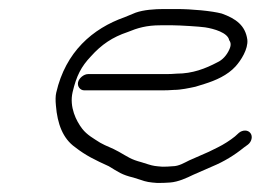

<svg xmlns="http://www.w3.org/2000/svg" viewBox="-20 -441 595 425"><path d="M166.6 -241H339.6C347.6 -241 356 -241.3 364.9 -242C380.4 -242 398.9 -246.1 412.5 -249L431.9 -255C457.5 -262.9 483.5 -274.4 501.4 -294C513.3 -307.1 529.6 -332.4 527.5 -353C523.2 -385.2 501.4 -400 470.9 -411C448.8 -416.9 403.7 -421 371.2 -421H343.2C321.7 -421 297.9 -419.2 280.3 -413L256 -403C184.9 -377.9 125.3 -326.4 104.5 -236C102.8 -228.7 102.6 -219 103.8 -207C107 -167.4 118.9 -134.3 146.5 -115C169.5 -96.9 191 -86.6 220.9 -73C241.4 -60.6 249.9 -53.9 275.1 -48L290.9 -43C303.6 -38.4 311.2 -37.2 328.3 -36C338.3 -36 347.7 -36.3 356.5 -37C374.4 -38.3 393.4 -47.1 407.5 -54L450.9 -73C475.6 -83.2 499.3 -97.7 519.3 -114L528.9 -121C533 -124.3 535.7 -128.5 536.8 -133.5C539.1 -143.4 532.5 -152 522.6 -152C517.6 -152 513 -150.3 508.9 -147L500.1 -139C489.8 -130.6 475.1 -121.2 462.5 -115L442.2 -105L398.9 -86C388.4 -80.9 375.9 -73 361.9 -73C354.4 -72.3 347 -72 339.6 -72C324 -73.2 319.9 -73.6 308.8 -77L292.9 -82C269.8 -88.1 264.1 -93.2 243.2 -105C225.9 -114.8 216.5 -116.7 201.9 -125C187.2 -134.4 172.5 -142.4 162 -156C148.9 -173 133.1 -204 140.7 -237C149.1 -273.1 159.9 -293.8 181 -316C204.7 -342.5 229 -358.8 262.4 -370C284.5 -379.1 304.3 -385 334.9 -385H362.9C377.2 -385 422.9 -382.2 433.8 -380.5C453.4 -377.5 484.4 -368.7 487.3 -352C490.9 -347.3 492.2 -341 487.4 -331C481.8 -318.6 472.4 -308.1 461 -303C435 -289.3 406.4 -278 371.2 -278C363 -277.3 355.3 -277 347.9 -277H174.9C165.7 -277 154.9 -268.2 152.8 -259C150.7 -249.8 157.4 -241 166.6 -241Z"/></svg>

Font: HoneyBee
Style: LitIt
Weight: 300
Foundry: Cannot Into Space Fonts
Version: Version 0.89